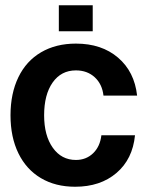

<svg xmlns="http://www.w3.org/2000/svg" viewBox="-20 -698 562 731"><path d="M266 13Q191 13 135.5 -20Q80 -53 50 -114.5Q20 -176 20 -259Q20 -342 50 -404Q80 -466 136.5 -499Q193 -532 269 -532Q367 -532 429.5 -478.5Q492 -425 502 -334H374Q369 -378 340.5 -404Q312 -430 269 -430Q213 -430 180.5 -384Q148 -338 148 -259Q148 -182 181 -135.5Q214 -89 269 -89Q308 -89 334.5 -114.5Q361 -140 366 -183H494Q485 -92 423.5 -39.5Q362 13 266 13ZM333 -678V-579H204V-678Z"/></svg>

Font: Non Bureau Medium
Style: Regular
Weight: 500
Designer: Jona Saucedo
Foundry: Non Foundry
Version: Version 1.000; ttfautohint (v1.8.4)